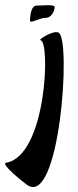

<svg xmlns="http://www.w3.org/2000/svg" viewBox="-108 -726 308 755"><path d="M-84 -86C-108 -82 -13 -7 -3 0C126 97 174 -574 122 -598C101 -608 40 -569 51 -568C91 -566 75 -113 -84 -86ZM10 -644C10 -632 48 -656 72 -656C96 -656 107 -686 107 -698C107 -710 60 -704 36 -704C12 -704 10 -656 10 -644Z"/></svg>

Font: Corrode
Style: Regular
Weight: 400
Designer: Mew Too
Version: Version 0.532